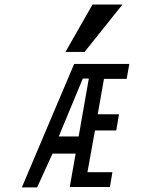

<svg xmlns="http://www.w3.org/2000/svg" viewBox="-20 -810 640 830"><path d="M300.5 -533.5H539L527.5 -469H429.5L402.5 -316H494.5L482.5 -246H390.5L358 -65.5H466L455 -1.5H281.5L307 -146H207L140.5 0H74.5ZM320 -220 364 -470.5H338L234 -220ZM263 -585.5 380 -790.5H509.5L345.5 -585.5Z"/></svg>

Font: JuliaMono MediumItalic
Style: Regular
Weight: 500
Italic angle: -9°
Monospace: yes
Designer: cormullion
Foundry: corm
Version: Version 0.049; ttfautohint (v1.8.4)